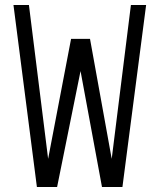

<svg xmlns="http://www.w3.org/2000/svg" viewBox="-20 -750 640 770"><path d="M128 0 34 -730H96L173 -113L265 -594H341L428 -113L505 -730H566L471 0H389L303 -465L209 0Z"/></svg>

Font: Tiny ExtraLight
Style: Regular
Weight: 200
Monospace: yes
Designer: Philipp Nurullin, Konstantin Bulenkov
Foundry: JetBrains
Version: Version 2.251; ttfautohint (v1.8.4.7-5d5b)